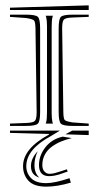

<svg xmlns="http://www.w3.org/2000/svg" viewBox="-20 -549 372 724"><path d="M174.8 -445.8V-127V-121.1Q174.8 -102.5 177.7 -88.9Q177.7 -87.9 178.5 -85.9Q179.2 -84 179.7 -83H152.3Q152.3 -84 153.3 -85.9Q154.3 -87.9 154.3 -88.9Q157.2 -100.6 157.2 -127V-445.8V-451.7Q157.2 -470.2 154.3 -483.9Q154.3 -484.9 153.3 -486.8Q152.3 -488.8 152.3 -489.7H179.7Q179.2 -488.8 178.5 -486.8Q177.7 -484.9 177.7 -483.9Q174.8 -472.2 174.8 -445.8ZM314.5 -83V-74.2H253.4Q217.8 -74.2 209.5 -82.8Q201.2 -91.3 201.2 -127V-441.4Q201.2 -477.1 209.5 -485.4Q217.8 -493.7 253.4 -493.7H314.5V-485.4L252 -482.9Q227.1 -481.9 220.7 -474.9Q214.4 -467.8 214.4 -442.4L218.8 -127Q219.2 -101.6 224.1 -96.4Q229 -91.3 253.4 -87.4ZM314.5 -528.8V-511.2H17.6V-520ZM17.6 -485.4V-493.7H78.6Q114.3 -493.7 122.8 -485.4Q131.3 -477.1 131.3 -441.4V-127Q131.3 -91.3 122.8 -82.8Q114.3 -74.2 78.6 -74.2H17.6V-83L80.6 -85.4Q105.5 -86.4 111.8 -93.5Q118.2 -100.6 118.2 -126L113.8 -441.4Q113.3 -466.3 108.4 -471.7Q103.5 -477.1 78.6 -481ZM250.5 -28.3Q228.5 -22.9 210.2 -15.4Q191.9 -7.8 175.3 4.2Q158.7 16.1 149.2 33.9Q139.6 51.8 139.6 73.2Q139.6 89.4 147.7 97.9Q155.8 106.4 166.5 106.4Q176.3 106.4 187.5 103.5Q198.7 100.6 213.1 95.7Q227.5 90.8 231.9 89.4L235.4 97.7Q231 99.1 220.2 103Q209.5 106.9 202.6 109.1Q195.8 111.3 185.3 113.3Q174.8 115.2 165 115.2Q127 115.2 127 73.2Q127 37.1 151.4 6.1Q175.8 -24.9 216.8 -33.7ZM122.1 21.5Q109.9 47.4 109.9 73.2Q109.9 104.5 128.4 120.6Q96.7 111.3 96.7 77.6Q96.7 48.3 122.1 21.5ZM171.4 -35.6Q79.1 14.2 79.1 77.6Q79.1 104 97.2 122.8Q115.2 141.6 154.3 141.6Q185.5 141.6 242.2 123L247.1 139.6Q195.8 154.8 154.3 154.8Q107.9 154.8 87.4 132.6Q66.9 110.4 66.9 77.6Q66.9 11.2 164.6 -41.5L165 -43.9L17.6 -47.9V-56.6H206.1ZM252.4 -56.6H314.5V-39.6L226.6 -42.5Z"/></svg>

Font: FoglihtenNo03
Style: Regular
Weight: 500
Version: Version 0.59